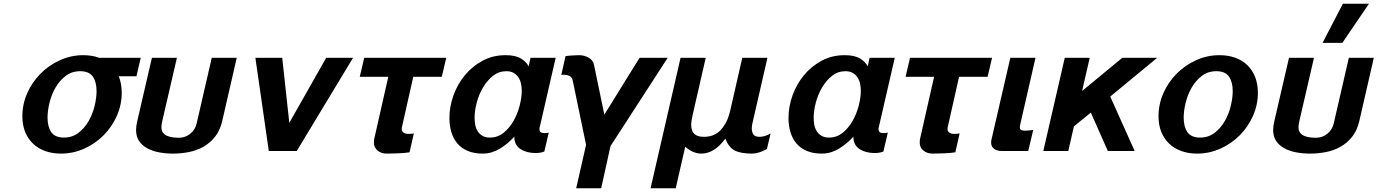

<svg xmlns="http://www.w3.org/2000/svg" viewBox="-20 -810 7390 1030"><path d="M100 -187Q100 -251 126 -310Q152 -369 197 -414.5Q242 -460 301.5 -487Q361 -514 427 -514Q473 -514 512 -500H735L712 -401H617Q625 -381 629 -359Q633 -337 633 -312Q633 -248 607 -189Q581 -130 536.5 -85Q492 -40 432.5 -13Q373 14 307 14Q261 14 223 0.5Q185 -13 157.5 -39Q130 -65 115 -102Q100 -139 100 -187ZM235 -179Q235 -130 255 -101Q275 -72 323 -72Q368 -72 401 -97.5Q434 -123 455.5 -160.5Q477 -198 487.5 -241.5Q498 -285 498 -321Q498 -370 478 -399Q458 -428 410 -428Q365 -428 332 -402.5Q299 -377 277.5 -339.5Q256 -302 245.5 -258.5Q235 -215 235 -179Z M795 -500H929L852 -167Q850 -158 848 -147.5Q846 -137 846 -127Q846 -109 854.5 -98Q863 -87 877 -81Q891 -75 908 -73Q925 -71 941 -71Q973 -71 1000 -92Q1027 -113 1035 -148L1116 -500H1250L1172 -160Q1160 -109 1133 -75.5Q1106 -42 1070 -22Q1034 -2 992 6Q950 14 908 14Q870 14 834.5 7.5Q799 1 771 -14Q743 -29 726.5 -53Q710 -77 710 -112Q710 -134 716 -159Z M1572 0H1422L1350 -500H1494L1532 -151L1730 -500H1874Z M2197 -398 2136 -127Q2135 -124 2135 -119Q2135 -105 2145 -98.5Q2155 -92 2167 -92H2176Q2182 -92 2188 -92.5Q2194 -93 2200 -94L2177 7Q2165 9 2149 10.5Q2133 12 2115.5 12.5Q2098 13 2082 13.5Q2066 14 2054 14Q2025 14 2005.5 -2.5Q1986 -19 1986 -44Q1986 -49 1986.5 -57.5Q1987 -66 1989 -71L2063 -398H1910L1934 -500H2374L2350 -398Z M2526 -178Q2526 -159 2529.5 -140Q2533 -121 2542.5 -106Q2552 -91 2568 -81.5Q2584 -72 2608 -72Q2650 -72 2682 -98Q2714 -124 2735.5 -162.5Q2757 -201 2768 -244.5Q2779 -288 2779 -322Q2779 -342 2775 -361Q2771 -380 2761 -395Q2751 -410 2735.5 -419Q2720 -428 2696 -428Q2656 -428 2624.5 -403Q2593 -378 2571 -340.5Q2549 -303 2537.5 -259.5Q2526 -216 2526 -178ZM2391 -177Q2391 -238 2412.5 -298Q2434 -358 2473.5 -406Q2513 -454 2568.5 -484Q2624 -514 2692 -514Q2745 -514 2774 -496.5Q2803 -479 2816 -454L2826 -500H2961L2875 -126Q2874 -124 2874 -121.5Q2874 -119 2874 -117Q2874 -96 2899 -96H2904Q2917 -96 2924 -99L2900 3Q2880 11 2853 11Q2805 11 2772 -10.5Q2739 -32 2739 -77Q2723 -59 2704 -43Q2685 -27 2664 -14Q2643 -1 2619.5 6.5Q2596 14 2570 14Q2523 14 2489 -0.5Q2455 -15 2433.5 -40.5Q2412 -66 2401.5 -101Q2391 -136 2391 -177Z M3124 -33 3052 -380Q3047 -406 3010 -409Q3005 -409 3000.5 -409Q2996 -409 2991 -408L3014 -509Q3021 -510 3031 -511Q3041 -512 3051.5 -512.5Q3062 -513 3071.5 -513.5Q3081 -514 3086 -514Q3115 -514 3138 -500.5Q3161 -487 3166 -465L3222 -195L3411 -500H3562L3255 -26L3205 200H3071Z M3631 -500H3766L3695 -190Q3692 -176 3690 -163.5Q3688 -151 3688 -140Q3688 -109 3704 -92.5Q3720 -76 3756 -76Q3814 -76 3848 -114.5Q3882 -153 3896 -211L3962 -500H4097L4017 -151Q4013 -136 4013 -121Q4013 -101 4022 -88.5Q4031 -76 4054 -76Q4070 -76 4085 -81Q4100 -86 4114 -94L4094 -10Q4073 1 4053 7.5Q4033 14 4014 14Q3953 14 3921 -3Q3889 -20 3871 -66Q3812 14 3742 14Q3698 14 3656 -23L3605 200H3470Z M4345 -178Q4345 -159 4348.5 -140Q4352 -121 4361.5 -106Q4371 -91 4387 -81.5Q4403 -72 4427 -72Q4469 -72 4501 -98Q4533 -124 4554.5 -162.5Q4576 -201 4587 -244.5Q4598 -288 4598 -322Q4598 -342 4594 -361Q4590 -380 4580 -395Q4570 -410 4554.5 -419Q4539 -428 4515 -428Q4475 -428 4443.5 -403Q4412 -378 4390 -340.5Q4368 -303 4356.5 -259.5Q4345 -216 4345 -178ZM4210 -177Q4210 -238 4231.5 -298Q4253 -358 4292.5 -406Q4332 -454 4387.5 -484Q4443 -514 4511 -514Q4564 -514 4593 -496.5Q4622 -479 4635 -454L4645 -500H4780L4694 -126Q4693 -124 4693 -121.5Q4693 -119 4693 -117Q4693 -96 4718 -96H4723Q4736 -96 4743 -99L4719 3Q4699 11 4672 11Q4624 11 4591 -10.5Q4558 -32 4558 -77Q4542 -59 4523 -43Q4504 -27 4483 -14Q4462 -1 4438.5 6.5Q4415 14 4389 14Q4342 14 4308 -0.5Q4274 -15 4252.5 -40.5Q4231 -66 4220.5 -101Q4210 -136 4210 -177Z M5125 -398 5064 -127Q5063 -124 5063 -119Q5063 -105 5073 -98.5Q5083 -92 5095 -92H5104Q5110 -92 5116 -92.5Q5122 -93 5128 -94L5105 7Q5093 9 5077 10.5Q5061 12 5043.5 12.5Q5026 13 5010 13.5Q4994 14 4982 14Q4953 14 4933.5 -2.5Q4914 -19 4914 -44Q4914 -49 4914.5 -57.5Q4915 -66 4917 -71L4991 -398H4838L4862 -500H5302L5278 -398Z M5400 -500H5535L5454 -146Q5453 -143 5452 -137Q5451 -131 5451 -127Q5451 -116 5459 -112.5Q5467 -109 5479 -109Q5491 -109 5504 -110.5Q5517 -112 5523 -114L5496 0H5354Q5329 0 5313 -11.5Q5297 -23 5297 -46Q5297 -54 5299 -62Z M5785 -322 6001 -500H6188L5936 -292L6067 0H5923L5832 -206L5741 -132L5711 0H5577L5692 -500H5826Z M6195 -187Q6195 -251 6221 -310Q6247 -369 6292 -414.5Q6337 -460 6396.5 -487Q6456 -514 6522 -514Q6568 -514 6606 -500.5Q6644 -487 6671 -461Q6698 -435 6713 -397.5Q6728 -360 6728 -312Q6728 -248 6702 -189Q6676 -130 6631.5 -85Q6587 -40 6527.5 -13Q6468 14 6402 14Q6356 14 6318 0.5Q6280 -13 6252.5 -39Q6225 -65 6210 -102Q6195 -139 6195 -187ZM6330 -179Q6330 -130 6350 -101Q6370 -72 6418 -72Q6463 -72 6496 -97.5Q6529 -123 6550.5 -160.5Q6572 -198 6582.5 -241.5Q6593 -285 6593 -321Q6593 -370 6573 -399Q6553 -428 6505 -428Q6460 -428 6427 -402.5Q6394 -377 6372.5 -339.5Q6351 -302 6340.5 -258.5Q6330 -215 6330 -179Z M6895 -500H7029L6952 -167Q6950 -158 6948 -147.5Q6946 -137 6946 -127Q6946 -109 6954.5 -98Q6963 -87 6977 -81Q6991 -75 7008 -73Q7025 -71 7041 -71Q7073 -71 7100 -92Q7127 -113 7135 -148L7216 -500H7350L7272 -160Q7260 -109 7233 -75.5Q7206 -42 7170 -22Q7134 -2 7092 6Q7050 14 7008 14Q6970 14 6934.5 7.5Q6899 1 6871 -14Q6843 -29 6826.5 -53Q6810 -77 6810 -112Q6810 -134 6816 -159ZM7181 -580H7075L7184 -790H7324Z"/></svg>

Font: Perun
Style: Bold Italic
Weight: 700
Italic angle: -12°
Foundry: Copyright (c) Stefan Peev, Context Ltd, 2016
Version: Version 1.027